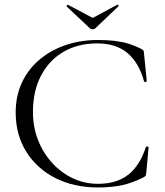

<svg xmlns="http://www.w3.org/2000/svg" viewBox="-20 -812 726 845"><path d="M411 -636Q453 -636 485.5 -632Q518 -628 546 -619.5Q574 -611 603 -596Q610 -592 611.5 -589.5Q613 -587 614 -574L626 -455Q626 -453 621 -451.5Q616 -450 614 -454Q591 -537 540.5 -579Q490 -621 408 -621Q323 -621 259.5 -584Q196 -547 160.5 -479Q125 -411 125 -319Q125 -253 147.5 -195.5Q170 -138 210 -94.5Q250 -51 301.5 -27Q353 -3 411 -3Q494 -3 545 -43.5Q596 -84 622 -165Q623 -168 628.5 -167Q634 -166 634 -164L624 -54Q623 -42 621 -39Q619 -36 613 -32Q561 -6 515 3.5Q469 13 411 13Q305 13 223.5 -28.5Q142 -70 95.5 -144.5Q49 -219 49 -317Q49 -389 76 -447.5Q103 -506 152 -548Q201 -590 267 -613Q333 -636 411 -636ZM376 -687 273 -784Q272 -786 275 -789Q278 -792 279 -791L388 -733L496 -791Q498 -793 501 -789.5Q504 -786 501 -784L399 -687Q395 -683 388 -683Q381 -683 376 -687Z"/></svg>

Font: Cormorant Garamond Light
Style: Regular
Weight: 400
Version: Version 4.001